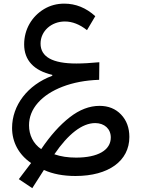

<svg xmlns="http://www.w3.org/2000/svg" viewBox="-20 -613 765 1040"><path d="M203.1 194.8C159.7 165 137.2 118.2 137.2 65.9C137.2 21 153.3 -19.5 185.5 -56.2C217.3 -92.3 262.2 -121.6 319.3 -143.6C376.5 -165.5 442.4 -178.2 517.1 -180.7L518.1 -275.9C470.7 -271.5 429.2 -269 393.6 -269C264.2 -269 199.7 -305.2 199.7 -377C199.7 -444.3 257.8 -496.6 331.5 -496.6C371.6 -496.6 411.6 -481 451.2 -449.7L496.1 -525.4C445.8 -570.8 390.1 -593.3 328.1 -593.3C288.1 -593.3 251.5 -583.5 218.8 -564C152.8 -524.4 110.8 -454.6 110.8 -372.6C110.8 -286.1 164.1 -230.5 263.2 -207.5V-202.6C128.9 -152.8 45.4 -42 45.4 80.1C45.4 156.7 81.5 224.6 148.4 270L82 357.4L154.8 406.2L217.8 307.6C266.1 329.6 323.2 340.3 389.2 340.3C568.4 340.3 680.7 258.3 680.7 128.9C680.7 79.1 665.5 38.6 635.7 7.3C606 -23.9 566.9 -39.6 519.5 -39.6C464.4 -39.6 410.6 -19 357.4 22.5C304.2 64 252.9 121.1 203.1 194.8ZM274.4 222.7C349.1 113.3 424.8 53.7 495.6 53.7C545.9 53.7 580.1 85 580.1 131.8C580.1 200.2 510.7 240.7 392.1 240.7C348.1 240.7 309.1 234.9 274.4 222.7Z"/></svg>

Font: Estedad Medium
Style: Regular
Weight: 500
Designer: Amin Abedi
Version: Version 7.3